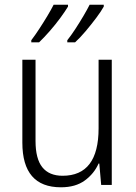

<svg xmlns="http://www.w3.org/2000/svg" viewBox="-20 -879 576 816"><path d="M455 -625V-93H410L402 -184H399Q380 -141 340.5 -112Q301 -83 239 -83Q75 -83 75 -273V-625H131V-280Q131 -204 160 -168Q189 -132 246 -132Q399 -132 399 -334V-625ZM421 -851Q410 -831 389 -803Q368 -775 344 -746.5Q320 -718 299 -699H266V-708Q282 -728 300 -755.5Q318 -783 334.5 -811Q351 -839 361 -859H421ZM269 -851Q257 -831 236.5 -803Q216 -775 191.5 -747Q167 -719 146 -699H113V-708Q129 -729 147 -756.5Q165 -784 181.5 -811.5Q198 -839 208 -859H269Z"/></svg>

Font: Noto Sans Telugu UI SemiCondensed Light
Style: Regular
Weight: 300
Width: 4
Designer: Jelle Bosma - Monotype Design Team
Foundry: Monotype Imaging Inc.
Version: Version 2.005; ttfautohint (v1.8.4.7-5d5b)